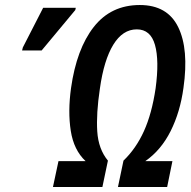

<svg xmlns="http://www.w3.org/2000/svg" viewBox="-20 -745 763 765"><path d="M191 0 213 -103H321Q274 -147 262 -223.5Q250 -300 263 -394Q285 -550 353.5 -637.5Q422 -725 537 -725Q647 -725 690 -637Q733 -549 711 -395Q698 -299 660 -223Q622 -147 559 -103H667L646 0H450L472 -105Q522 -153 553.5 -222.5Q585 -292 600 -393Q615 -504 597.5 -566Q580 -628 525 -628Q469 -628 431.5 -567Q394 -506 378 -392Q363 -292 367.5 -221.5Q372 -151 410 -105L388 0ZM68 -544 71 -556 152 -714H282L280 -705L146 -544Z"/></svg>

Font: Noto Sans ExtraCondensed SemiBold
Style: Italic
Weight: 600
Width: 2
Italic angle: -12°
Designer: Monotype Design Team
Foundry: Monotype Imaging Inc.
Version: Version 2.013; ttfautohint (v1.8.4.7-5d5b)